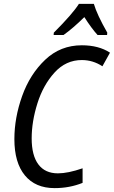

<svg xmlns="http://www.w3.org/2000/svg" viewBox="-20 -958 586 988"><path d="M54 -242Q54 -352 94 -464Q134 -576 212.5 -650.5Q291 -725 401 -725Q488 -725 546 -687L507 -617Q458 -649 401 -649Q319 -649 260.5 -584.5Q202 -520 172.5 -426Q143 -332 143 -246Q143 -158 177.5 -112Q212 -66 278 -66Q330 -66 405 -92V-17Q338 10 261 10Q162 10 108 -55.5Q54 -121 54 -242ZM257 -790Q354 -887 386 -938H463Q479 -883 532 -790L531 -778H482Q451 -812 414 -870Q355 -812 307 -778H256Z"/></svg>

Font: Noto Sans UI Narrow
Style: Italic
Weight: 400
Width: 4
Italic angle: -12°
Designer: Monotype Design Team
Foundry: Monotype Imaging Inc.
Version: Version 1.001